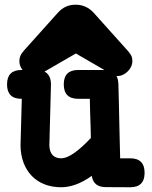

<svg xmlns="http://www.w3.org/2000/svg" viewBox="-20 -747 642 813"><path d="M226.1 -694.3Q255.9 -727.1 300.3 -727.1Q344.2 -727.1 375.5 -694.3L523.4 -529.3Q531.7 -519.5 536.1 -510.7Q540.5 -502 540.5 -489.3Q540.5 -475.6 534.7 -463.9Q528.8 -452.1 519.8 -443.6Q510.7 -435.1 500.5 -430.2Q490.2 -425.3 481.4 -425.3Q479 -425.3 477.1 -425.3Q475.1 -425.3 473.1 -425.8Q480.5 -412.6 481.4 -390.1Q482.4 -347.7 483.4 -309.3Q484.4 -271 485.1 -233.4Q485.8 -195.8 486.8 -157.5Q487.8 -119.1 488.8 -76.7H531.2Q592.3 -76.7 592.3 -15.1Q592.3 45.9 531.2 45.9L428.7 45.4Q375.5 45.4 368.7 -2.4Q333 22.9 300.8 34.4Q268.6 45.9 239.3 45.9Q200.7 45.9 169.2 33.7Q137.7 21.5 115.2 -1.5Q92.8 -24.4 80.1 -57.1Q67.4 -89.8 66.9 -130.9L72.3 -328.6H70.8Q9.8 -328.6 9.8 -389.6Q9.8 -450.7 70.8 -450.7H75.2Q69.3 -458.5 65.7 -467.8Q62 -477.1 62 -488.3Q62 -512.7 80.1 -530.8L78.6 -529.8ZM195.8 -389.2 189 -130.9Q189.9 -103.5 202.9 -90.1Q215.8 -76.7 239.3 -76.7Q283.7 -76.7 364.7 -162.6Q364.3 -185.5 363.8 -205.3Q363.3 -225.1 362.5 -244.4Q361.8 -263.7 361.3 -283.9Q360.8 -304.2 360.4 -328.6H311.5Q250 -328.6 250 -389.6Q250 -450.7 311.5 -450.7H420.4H421.9L301.3 -520.5Q268.1 -502 234.9 -482.2Q201.7 -462.4 168.5 -443.8Q195.8 -429.7 195.8 -389.2Z"/></svg>

Font: Erica Type
Style: Bold
Weight: 700
Designer: Peter Wiegel
Foundry: Peter Wiegel
Version: Version 1.000 2010 initial release